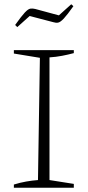

<svg xmlns="http://www.w3.org/2000/svg" viewBox="-20 -880 413 900"><path d="M45 0V-15Q74 -24 102.5 -29Q131 -34 158 -36L167 -609L45 -629V-645H326V-631Q300 -624 271.5 -618.5Q243 -613 212 -611V-36L326 -18V0ZM61 -753 51 -763Q81 -805 96.5 -821.5Q112 -838 122.5 -839.5Q133 -841 145 -838L256 -808L314 -860L324 -851Q295 -810 279 -793Q263 -776 252.5 -774Q242 -772 230 -776L119 -805Z"/></svg>

Font: Piazzolla SC ExtraLight
Style: Regular
Weight: 200
Designer: Juan Pablo del Peral
Foundry: Huerta Tipografica
Version: Version 1.330